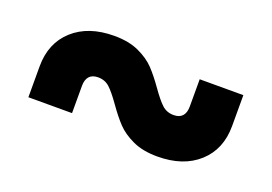

<svg xmlns="http://www.w3.org/2000/svg" viewBox="-51 -601 702 496"><g transform="rotate(20 300.0 -352.5)"><path d="M40 -340Q40 -404 82 -442Q124 -480 195 -480Q235 -480 263 -467Q291 -454 308 -436Q325 -418 344 -391Q363 -364 376 -352Q389 -340 408 -340Q424 -340 432 -349Q440 -358 440 -375V-450H560V-365Q560 -301 518 -263Q476 -225 405 -225Q365 -225 337 -238Q309 -251 292 -269Q275 -287 256 -314Q237 -341 224 -353Q211 -365 192 -365Q176 -365 168 -356Q160 -347 160 -330V-255H40Z"/></g></svg>

Font: JetBrains Mono Extra Bold
Style: Regular
Weight: 800
Monospace: yes
Designer: Philipp Nurullin, Konstantin Bulenkov
Foundry: JetBrains
Version: 2.002